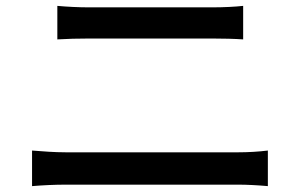

<svg xmlns="http://www.w3.org/2000/svg" viewBox="-20 -683 1040 653"><path d="M175 -663V-549C207 -551 246 -552 282 -552C333 -552 652 -552 703 -552C737 -552 779 -551 807 -549V-663C780 -660 741 -658 703 -658C651 -658 354 -658 281 -658C248 -658 208 -660 175 -663ZM89 -171V-50C125 -53 166 -55 203 -55C264 -55 732 -55 791 -55C819 -55 858 -53 891 -50V-171C859 -167 823 -165 791 -165C732 -165 264 -165 203 -165C166 -165 126 -168 89 -171Z"/></svg>

Font: Noto Sans TC Medium
Style: Regular
Weight: 500
Designer: Ryoko NISHIZUKA 西塚涼子 (kana, bopomofo & ideographs); Paul D. Hunt (Latin, Greek & Cyrillic); Sandoll Communications 산돌커뮤니
Foundry: Adobe
Version: Version 2.004;hotconv 1.0.118;makeotfexe 2.5.65603